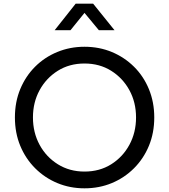

<svg xmlns="http://www.w3.org/2000/svg" viewBox="-20 -1011 918 1043"><path d="M439 12Q519 12 587.5 -16.5Q656 -45 708 -97Q760 -149 789 -219Q818 -289 818 -373Q818 -456 789 -526.5Q760 -597 708 -648.5Q656 -700 587.5 -728.5Q519 -757 439 -757Q360 -757 291 -728.5Q222 -700 170.5 -648.5Q119 -597 90 -527Q61 -457 61 -373Q61 -289 90 -219Q119 -149 171 -97Q223 -45 291.5 -16.5Q360 12 439 12ZM439 -79Q358 -79 294.5 -118.5Q231 -158 195 -224.5Q159 -291 159 -373Q159 -455 195 -521Q231 -587 294 -626.5Q357 -666 439 -666Q521 -666 584 -626.5Q647 -587 683 -521Q719 -455 719 -373Q719 -291 683 -224.5Q647 -158 584 -118.5Q521 -79 439 -79ZM277 -847H363L439 -941L517 -847H602L486 -991H391Z"/></svg>

Font: Plus Jakarta Sans Medium
Style: Regular
Weight: 500
Designer: Gumpita Rahayu
Foundry: Tokotype
Version: Version 2.004; ttfautohint (v1.8.3)